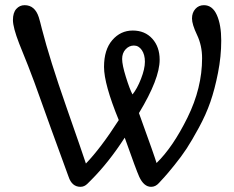

<svg xmlns="http://www.w3.org/2000/svg" viewBox="-20 -716 905 742"><path d="M439 -252Q382 -391 382 -457.5Q382 -524 414 -561Q446 -598 493 -598Q540 -598 568.5 -566.5Q597 -535 597 -485Q597 -411 517 -279Q580 -105 585 -86Q648 -147 704.5 -261.5Q761 -376 761 -491Q761 -540 741.5 -581Q722 -622 722 -644.5Q722 -667 735 -681.5Q748 -696 768 -696Q801 -696 818 -658Q835 -620 835 -559Q835 -498 822.5 -434.5Q810 -371 793 -322Q776 -273 748.5 -222.5Q721 -172 701 -141.5Q681 -111 653 -76.5Q625 -42 616 -32.5Q607 -23 594 -8.5Q581 6 564 6Q536 6 518 -33Q507 -57 462 -184Q400 -88 332 -20L318 -6Q306 6 291 6Q258 6 245 -33Q163 -257 137.5 -329.5Q112 -402 88.5 -462Q65 -522 54 -548Q30 -610 30 -638.5Q30 -667 43 -681.5Q56 -696 75 -696Q115 -696 130 -649Q135 -633 142 -604Q172 -487 236 -304Q300 -121 312 -84Q369 -143 439 -252ZM492 -351Q510 -373 525 -411.5Q540 -450 540 -477.5Q540 -505 528 -522.5Q516 -540 497.5 -540Q479 -540 465.5 -525.5Q452 -511 452 -488Q452 -465 466.5 -418.5Q481 -372 492 -351Z"/></svg>

Font: Macondo
Style: Regular
Weight: 400
Version: Version 2.001